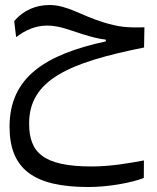

<svg xmlns="http://www.w3.org/2000/svg" viewBox="-20 -438 626 766"><path d="M332.5 308.1C413.6 308.1 505.4 291 553.7 272L554.2 202.1C497.6 212.4 423.8 226.1 345.7 226.1C152.3 226.1 96.2 170.4 96.2 54.7C96.2 -119.6 255.4 -188.5 554.7 -248.5L556.2 -329.1C486.3 -327.1 455.1 -330.1 393.6 -348.6C303.7 -376 248.5 -418 177.7 -418C125.5 -418 74.7 -398.9 36.6 -353.5L44.4 -290C78.6 -315.9 119.6 -335.9 167.5 -335.9C215.3 -335.9 252.9 -319.8 307.6 -302.2C349.6 -289.1 374.5 -283.2 402.3 -279.8V-272.9C162.1 -220.7 18.1 -130.9 18.1 67.9C18.1 237.3 116.2 308.1 332.5 308.1Z"/></svg>

Font: Cascadia Mono PL SemiLight
Style: Regular
Weight: 350
Monospace: yes
Designer: Aaron Bell
Foundry: Saja Typeworks
Version: Version 2404.023